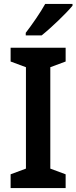

<svg xmlns="http://www.w3.org/2000/svg" viewBox="-20 -957 389 977"><path d="M349 -928V-937H210C185 -892 144 -833 111 -790V-777H192C240 -815 318 -890 349 -928ZM314 0V-70L236 -99V-615L314 -644V-714H34V-644L112 -615V-99L34 -70V0Z"/></svg>

Font: Noto Sans Armenian SemiCondensed SemiBold
Style: Regular
Weight: 600
Width: 4
Designer: Monotype Design Team
Foundry: Monotype Imaging Inc.
Version: Version 2.008